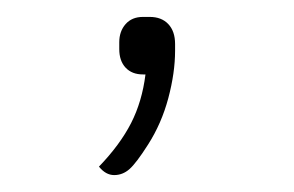

<svg xmlns="http://www.w3.org/2000/svg" viewBox="-20 -88 348 227"><path d="M187 -36V-28Q187 -2 179 28Q171 58 155 83Q141 105 133 112Q125 119 115 119Q105 119 97 109Q122 83 135 57.5Q148 32 152 0H149Q136 0 128.5 -8Q121 -16 121 -30V-38Q121 -51 128.5 -59.5Q136 -68 149 -68H157Q171 -68 179 -59.5Q187 -51 187 -36Z"/></svg>

Font: Krub ExtraLight
Style: Regular
Weight: 275
Designer: Ekaluck Peanpanawate
Foundry: Cadson Demak Co.,Ltd.
Version: Version 1.000; ttfautohint (v1.6)